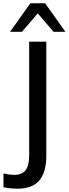

<svg xmlns="http://www.w3.org/2000/svg" viewBox="-20 -958 417 1165"><path d="M84 187Q67 187 45.5 185Q24 183 1 178V94Q20 99 37 101Q54 103 67 103Q113 103 135 75Q157 47 157 -14V-705H261V-13Q261 86 219 136.5Q177 187 84 187ZM41 -765 164 -938H254L377 -765H305L209 -877L113 -765Z"/></svg>

Font: Mulish SemiBold
Style: Regular
Weight: 600
Designer: Vernon Adams
Foundry: Vernon Adams
Version: Version 3.603; ttfautohint (v1.8.3)